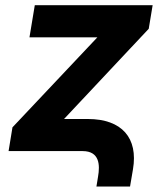

<svg xmlns="http://www.w3.org/2000/svg" viewBox="-20 -565 607 718"><path d="M346.6 95.9 340.6 132.5H466.3L477.3 67.8C496.8 -47.9 437.1 -120 308.2 -120H219.5L536.2 -457.4L550.8 -545.5H110.1L90.2 -425.4H344.1L26.6 -88.8L12.1 0H288.7C352.3 0 354.4 51.5 346.6 95.9Z"/></svg>

Font: Margiela Sans
Style: Bold Italic
Weight: 700
Italic angle: -9.39999°
Designer: Stefan Endress, Andreas Faust
Version: Version 1.100;FEAKit 1.0